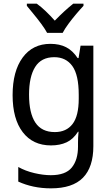

<svg xmlns="http://www.w3.org/2000/svg" viewBox="-20 -786 603 1051"><path d="M259 245Q209 245 164 235.5Q119 226 80 208V128Q119 150 168 161.5Q217 173 258 173Q339 173 373 131Q407 89 407 17V-5Q407 -17 407.5 -32Q408 -47 410 -65H407Q381 -24 344.5 -7Q308 10 259 10Q160 10 104.5 -62.5Q49 -135 49 -265Q49 -396 104 -471Q159 -546 256 -546Q306 -546 342 -527.5Q378 -509 405 -468H410L421 -536H491V14Q491 129 434 187Q377 245 259 245ZM280 -63Q343 -63 377 -107Q411 -151 411 -246V-267Q411 -376 376 -424.5Q341 -473 277 -473Q206 -473 172.5 -419.5Q139 -366 139 -268Q139 -167 173.5 -115Q208 -63 280 -63ZM238 -606Q226 -628 206.5 -654.5Q187 -681 165.5 -707Q144 -733 127 -754V-766H181Q205 -749 230.5 -724.5Q256 -700 280 -673Q307 -701 331 -723Q355 -745 381 -766H437V-754Q419 -735 397 -709Q375 -683 355 -656Q335 -629 323 -606Z"/></svg>

Font: Noto Sans Mono SemiCondensed
Style: Regular
Weight: 400
Width: 4
Designer: Monotype Design Team
Foundry: Monotype Imaging Inc.
Version: Version 2.014